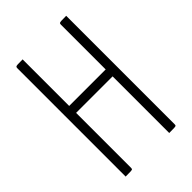

<svg xmlns="http://www.w3.org/2000/svg" viewBox="-211 -782 863 863"><g transform="rotate(-45 220.5 -350.0)"><path d="M336 0V-688Q336 -694 338 -696.5Q340 -699 349.5 -699.5Q359 -700 381 -700V-12Q381 -6 379.5 -3.5Q378 -1 368.5 -0.5Q359 0 336 0ZM59 0V-688Q59 -694 61 -696.5Q63 -699 72.5 -699.5Q82 -700 104 -700V-12Q104 -6 102.5 -3.5Q101 -1 91.5 -0.5Q82 0 59 0ZM84 -360V-404H358V-360Z"/></g></svg>

Font: Yanone Kaffeesatz Light
Style: Regular
Weight: 300
Designer: Yanone (Cyrillic: Daniel Pouzeot, Huerta Tipografica, and Cyreal)
Foundry: Yanone
Version: Version 2.003